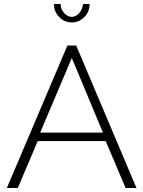

<svg xmlns="http://www.w3.org/2000/svg" viewBox="-20 -937 715 957"><path d="M394 -917H426.8Q426.8 -878.9 400.4 -852.1Q374 -825.2 337.9 -825.2Q301.3 -825.2 275.1 -852.1Q249 -878.9 249 -917H282.2Q282.2 -892.1 299.3 -872.6Q316.4 -853 337.9 -853Q358.4 -853 374.8 -871.6Q391.1 -890.1 394 -917ZM315.9 -710H359.9L660.2 0H606L506.8 -233.9H168L68.8 0H14.2ZM493.2 -275.9 337.9 -647.9 180.2 -275.9Z"/></svg>

Font: Rawline Light
Style: Regular
Weight: 300
Designer: Matt McInerney, Pablo Impallari, Rodrigo Fuenzalida
Foundry: Matt McInerney, Pablo Impallari, Rodrigo Fuenzalida
Version: Version 4.020;PS 004.020;hotconv 1.0.88;makeotf.lib2.5.64775